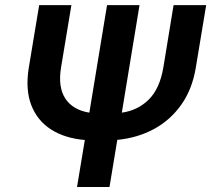

<svg xmlns="http://www.w3.org/2000/svg" viewBox="-20 -748 845 768"><path d="M674.3 -727.5H804.7L763.2 -477.5Q749 -391.1 705.1 -329.1Q661.1 -267.1 595.5 -231.7Q529.8 -196.3 449.2 -188.5L418 0H288.1L319.3 -188Q239.3 -194.8 184.1 -230.2Q128.9 -265.6 105 -327.9Q81.1 -390.1 95.2 -477.5L136.7 -727.5H265.6L224.1 -477.5Q211.4 -398.9 241.5 -353.5Q271.5 -308.1 337.4 -297.4L408.2 -727.5H538.1L467.3 -297.4Q530.8 -306.2 574.7 -349.4Q618.7 -392.6 633.3 -477.5Z"/></svg>

Font: Inter Display Semi Bold
Style: Italic
Weight: 600
Italic angle: -9.39999°
Designer: Rasmus Andersson
Foundry: rsms
Version: Version 4.000;git-4fc901f